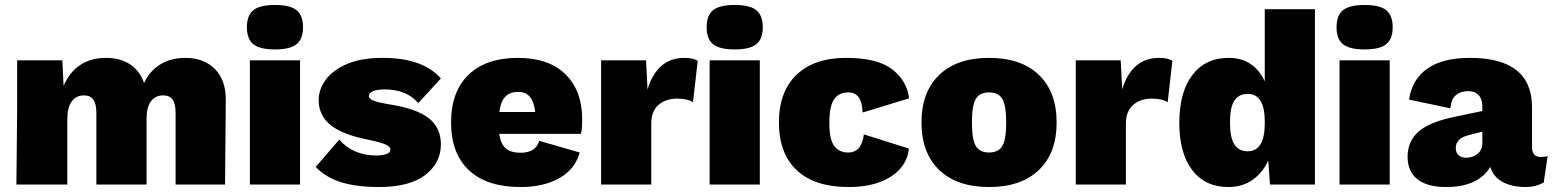

<svg xmlns="http://www.w3.org/2000/svg" viewBox="-20 -743 6251 773"><path d="M889 -338 886 0H687V-288Q687 -326 674.5 -342.5Q662 -359 637 -359Q605 -359 587.5 -335Q570 -311 570 -264V0H368V-288Q368 -326 355.5 -342.5Q343 -359 318 -359Q287 -359 269 -335Q251 -311 251 -263V0H46L49 -300V-500H231L236 -397Q259 -452 302.5 -481Q346 -510 407 -510Q464 -510 503.5 -484Q543 -458 560 -409Q583 -458 626 -484Q669 -510 726 -510Q801 -510 845.5 -465Q890 -420 889 -338Z M974 -633Q974 -681 1000 -702Q1026 -723 1087 -723Q1148 -723 1174 -702Q1200 -681 1200 -633Q1200 -586 1174 -565Q1148 -544 1087 -544Q1026 -544 1000 -565Q974 -586 974 -633ZM1188 0H986V-500H1188Z M1251 -71 1346 -181Q1372 -150 1410 -133.5Q1448 -117 1494 -117Q1520 -117 1536 -123Q1552 -129 1552 -141Q1552 -152 1534 -160.5Q1516 -169 1470 -179Q1360 -200 1311.5 -239Q1263 -278 1263 -340Q1263 -383 1291.5 -422Q1320 -461 1377.5 -485.5Q1435 -510 1520 -510Q1683 -510 1755 -427L1664 -328Q1617 -383 1528 -383Q1497 -383 1481 -375.5Q1465 -368 1465 -356Q1465 -346 1482.5 -338.5Q1500 -331 1541 -324Q1654 -307 1704.5 -268.5Q1755 -230 1755 -162Q1755 -87 1692 -38.5Q1629 10 1506 10Q1417 10 1354.5 -9Q1292 -28 1251 -71Z M2319 -204H1990Q1996 -162 2017 -145Q2038 -128 2076 -128Q2137 -128 2151 -176L2314 -129Q2295 -61 2231.5 -25.5Q2168 10 2076 10Q1940 10 1868 -57.5Q1796 -125 1796 -250Q1796 -374 1866.5 -442Q1937 -510 2065 -510Q2190 -510 2257 -443.5Q2324 -377 2324 -262Q2324 -226 2319 -204ZM1990 -292H2135Q2130 -333 2113.5 -353Q2097 -373 2066 -373Q2033 -373 2014.5 -354Q1996 -335 1990 -292Z M2789 -498 2770 -331Q2761 -338 2744 -342Q2727 -346 2707 -346Q2660 -346 2631 -320.5Q2602 -295 2602 -246V0H2400V-500H2581L2587 -383Q2605 -444 2642 -477Q2679 -510 2736 -510Q2771 -510 2789 -498Z M2825 -633Q2825 -681 2851 -702Q2877 -723 2938 -723Q2999 -723 3025 -702Q3051 -681 3051 -633Q3051 -586 3025 -565Q2999 -544 2938 -544Q2877 -544 2851 -565Q2825 -586 2825 -633ZM3039 0H2837V-500H3039Z M3640 -347 3453 -290Q3450 -371 3396 -371Q3356 -371 3337.5 -342.5Q3319 -314 3319 -248Q3319 -182 3338.5 -155.5Q3358 -129 3395 -129Q3449 -129 3458 -202L3639 -145Q3636 -102 3606.5 -66.5Q3577 -31 3523.5 -10.5Q3470 10 3396 10Q3260 10 3188 -57.5Q3116 -125 3116 -250Q3116 -374 3187 -442Q3258 -510 3386 -510Q3513 -510 3572.5 -463.5Q3632 -417 3640 -347Z M4234 -250Q4234 -127 4162.5 -58.5Q4091 10 3962 10Q3833 10 3761.5 -58.5Q3690 -127 3690 -250Q3690 -373 3761.5 -441.5Q3833 -510 3962 -510Q4091 -510 4162.5 -441.5Q4234 -373 4234 -250ZM3893 -250Q3893 -182 3908.5 -155.5Q3924 -129 3962 -129Q4000 -129 4015.5 -155.5Q4031 -182 4031 -250Q4031 -318 4015.5 -344.5Q4000 -371 3962 -371Q3924 -371 3908.5 -344.5Q3893 -318 3893 -250Z M4700 -498 4681 -331Q4672 -338 4655 -342Q4638 -346 4618 -346Q4571 -346 4542 -320.5Q4513 -295 4513 -246V0H4311V-500H4492L4498 -383Q4516 -444 4553 -477Q4590 -510 4647 -510Q4682 -510 4700 -498Z M5274 -706V0H5093L5086 -97Q5064 -48 5023 -19Q4982 10 4926 10Q4832 10 4780 -58Q4728 -126 4728 -248Q4728 -372 4780.5 -441Q4833 -510 4927 -510Q4979 -510 5015.5 -485Q5052 -460 5072 -415V-706ZM5072 -246V-255V-254Q5072 -365 5003 -365Q4968 -365 4950 -338.5Q4932 -312 4932 -250Q4932 -188 4950 -161Q4968 -134 5003 -134Q5072 -134 5072 -246Z M5361 -633Q5361 -681 5387 -702Q5413 -723 5474 -723Q5535 -723 5561 -702Q5587 -681 5587 -633Q5587 -586 5561 -565Q5535 -544 5474 -544Q5413 -544 5387 -565Q5361 -586 5361 -633ZM5575 0H5373V-500H5575Z M6211 -115 6195 -8Q6162 10 6124 10Q6067 10 6029.5 -10.5Q5992 -31 5980 -71Q5958 -33 5913.5 -11.5Q5869 10 5802 10Q5726 10 5686.5 -21.5Q5647 -53 5647 -112Q5647 -175 5692 -214Q5737 -253 5842 -274L5948 -296V-315Q5948 -344 5933 -360Q5918 -376 5891 -376Q5861 -376 5842 -360.5Q5823 -345 5819 -307L5653 -342Q5664 -422 5725.5 -466Q5787 -510 5898 -510Q6148 -510 6148 -311V-151Q6148 -111 6183 -111Q6200 -111 6211 -115ZM5948 -167V-213L5893 -199Q5841 -186 5841 -147Q5841 -128 5852.5 -118Q5864 -108 5883 -108Q5909 -108 5928.5 -123.5Q5948 -139 5948 -167Z"/></svg>

Font: Work Sans ExtraBold
Style: Regular
Weight: 800
Designer: Wei Huang
Foundry: Wei Huang
Version: Version 1.500